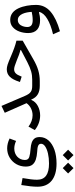

<svg xmlns="http://www.w3.org/2000/svg" viewBox="746 -1287 983 2515"><g transform="rotate(-90 1237.5 -29.5)"><path d="M293 441.9 363.8 371.1 293 300.8 222.7 371.1ZM463.4 441.9 534.2 371.1 463.4 300.8 393.1 371.1ZM680.7 -395.5C636.2 -416.5 593.8 -427.2 552.2 -427.2C507.8 -427.2 467.8 -416.5 431.6 -395C359.4 -352.1 313 -275.9 313 -183.6C313 -146 321.3 -116.7 337.9 -96.2C370.6 -54.7 430.7 -39.6 505.4 -34.2C562.5 -30.3 611.8 -26.4 611.8 16.6C611.8 36.6 600.6 54.2 577.6 70.3C531.7 101.6 449.7 121.1 354 121.1C210.9 121.1 140.6 71.3 140.6 -36.1C140.6 -60.5 142.6 -86.9 146 -115.7C149.4 -144.5 154.8 -181.2 162.6 -225.6L71.3 -242.2C56.6 -154.8 49.3 -84 49.3 -29.3C49.3 51.3 75.7 112.8 128.4 155.8C181.2 198.2 255.9 219.7 352.5 219.7C420.4 219.7 480.5 210.4 532.7 192.4C636.7 155.3 699.7 87.4 699.7 -0.5C699.7 -30.3 693.4 -53.7 680.2 -69.8C654.3 -102.5 606.9 -115.7 548.3 -120.1C500 -123.5 463.4 -129.4 438 -137.7C412.1 -146 399.4 -165 399.4 -194.8C399.4 -275.9 464.8 -334 547.9 -334C580.6 -334 614.3 -326.2 648.9 -310.5Z M1017.6 -458.5 1143.6 -173.3C1107.9 -122.1 1046.9 -94.2 984.9 -94.2C933.6 -94.2 883.8 -112.3 836.4 -147.9L791 -64.9C849.1 -18.1 917 4.9 981.9 4.9C1027.8 4.9 1069.3 -5.4 1106.9 -25.4C1144.5 -45.4 1170.9 -74.2 1186.5 -110.8H1191.4C1223.1 -31.2 1283.2 0 1371.6 0H1377.9V-99.1H1371.6C1303.7 -99.1 1272 -116.7 1237.8 -196.3L1107.4 -501.5Z M1588.4 -432.1C1510.7 -432.1 1461.4 -384.3 1424.3 -269L1420.9 -259.8L1491.2 -237.3L1495.1 -246.6C1520 -311 1544.9 -335.9 1587.9 -335.9C1609.9 -335.9 1641.6 -326.2 1705.6 -300.8C1762.2 -276.9 1803.7 -261.7 1841.3 -252V-247.1L1680.7 -163.1C1585.4 -114.7 1529.3 -99.1 1450.7 -99.1H1377.9C1366.7 -99.1 1361.8 -85 1361.8 -49.8C1361.8 -14.2 1366.7 0 1377.9 0H1433.1C1482.9 0 1530.3 -6.8 1574.7 -20C1619.1 -33.2 1667.5 -54.7 1719.7 -85L1961.9 -223.6V-305.7C1931.2 -313 1900.4 -322.3 1869.1 -333.5C1837.4 -344.7 1799.3 -359.9 1754.9 -378.9C1708.5 -398.9 1673.8 -413.1 1649.9 -420.9C1626 -428.2 1605.5 -432.1 1588.4 -432.1Z M2338.4 -5.9C2329.1 32.7 2298.3 67.9 2247.1 98.6C2195.8 129.4 2128.4 154.8 2045.9 173.8L2085.9 264.2C2196.8 233.4 2281.7 192.4 2341.3 142.1C2400.9 91.3 2430.7 27.8 2430.7 -48.3C2430.7 -128.4 2417.5 -211.9 2386.7 -278.3C2356 -344.2 2307.1 -387.2 2235.4 -387.2C2196.3 -387.2 2164.1 -376 2138.7 -353C2112.8 -330.1 2093.8 -300.8 2081.1 -265.1C2068.4 -229.5 2062 -191.4 2062 -151.9C2062 -46.4 2125 3.9 2229 3.9C2268.1 3.9 2305.2 -2.4 2335 -10.7ZM2339.4 -105.5C2308.6 -99.1 2272.9 -92.8 2232.4 -92.8C2176.3 -92.8 2141.1 -110.4 2141.1 -164.6C2141.1 -184.1 2144.5 -203.1 2151.4 -222.2C2164.6 -259.8 2191.9 -287.6 2232.9 -287.6C2310.5 -287.6 2335.4 -184.1 2339.4 -105.5Z"/></g></svg>

Font: Estedad Medium
Style: Regular
Weight: 500
Designer: Amin Abedi
Version: Version 7.3